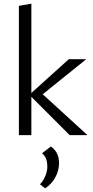

<svg xmlns="http://www.w3.org/2000/svg" viewBox="-20 -737 508 1047"><path d="M457 0H360L151 -209V0H83V-705L151 -717V-230L355 -414H450L213 -223ZM302 153Q302 193 281.5 230.5Q261 268 226 290L198 268Q217 248 227.5 222Q238 196 238 171Q238 120 209 99L257 62Q302 92 302 153Z"/></svg>

Font: Ysabeau Infant
Style: Regular
Weight: 400
Designer: Christian Thalmann (Catharsis Fonts)
Version: Version 0.003